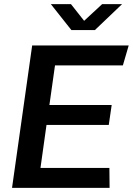

<svg xmlns="http://www.w3.org/2000/svg" viewBox="-20 -905 640 925"><path d="M38 0 135 -686H600L572 -590H245L218 -399H518L504 -303H204L175 -96H507L508 0ZM324 -760 225 -885H322L400 -786H365L472 -885H568L437 -760Z"/></svg>

Font: Chivo Medium
Style: Italic
Weight: 500
Italic angle: -8.05°
Designer: Hector Gatti
Foundry: Omnibus-Type
Version: Version 2.002